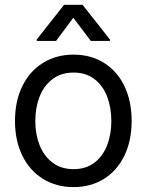

<svg xmlns="http://www.w3.org/2000/svg" viewBox="-20 -763 607 794"><path d="M42 -262.7Q42 -344.7 72.3 -406.7Q102.5 -468.8 157.7 -502.9Q212.9 -537.1 284.2 -537.1Q355.5 -537.1 410.2 -502.9Q464.8 -468.8 494.6 -406.7Q524.4 -344.7 524.4 -262.7Q524.4 -181.6 494.6 -119.6Q464.8 -57.6 410.2 -23.4Q355.5 10.7 284.2 10.7Q212.9 10.7 157.7 -23.4Q102.5 -57.6 72.3 -119.6Q42 -181.6 42 -262.7ZM440.4 -262.7Q440.4 -317.4 423.3 -362.8Q406.2 -408.2 371.1 -435.5Q335.9 -462.9 284.2 -462.9Q232.4 -462.9 196.8 -435.5Q161.1 -408.2 143.6 -362.8Q126 -317.4 126 -262.7Q126 -208 143.6 -163.1Q161.1 -118.2 196.8 -90.8Q232.4 -63.5 284.2 -63.5Q335.9 -63.5 371.1 -90.8Q406.2 -118.2 423.3 -163.1Q440.4 -208 440.4 -262.7ZM283.2 -689.5 211.9 -593.8H131.8V-599.6L245.1 -743.2H321.3L434.6 -599.6V-593.8H355.5Z"/></svg>

Font: Pretendard JP Variable
Style: Regular
Weight: 400
Designer: Base glyphs from Inter by Rasmus Andersson; Hangul glyphs from Noto Sans CJK(Source Han Sans) by Jang Soo-young and Kang
Foundry: Kil Hyung-jin
Version: Version 1.307;Glyphs 3.2 (3192)